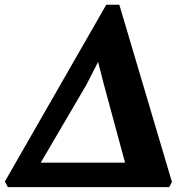

<svg xmlns="http://www.w3.org/2000/svg" viewBox="-40 -766 765 786"><path d="M-8 0 -20 -23 395 -746.5H448.5L664 -20.5L652.5 0ZM361.5 -512.5 314 -419.5 101.5 -57 62.5 -100H525.5L484 -55.5L385.5 -419.5Z"/></svg>

Font: Merriweather 28pt Black
Style: Italic
Weight: 900
Italic angle: -7.8°
Version: Version 2.101